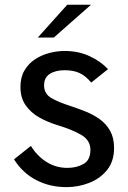

<svg xmlns="http://www.w3.org/2000/svg" viewBox="-20 -776 538 808"><path d="M260 11.5Q190 11.5 132.5 -18.2Q75 -48 39 -105.5L110 -162Q136 -119.5 175.8 -94.5Q215.5 -69.5 263.5 -69.5Q302.5 -69.5 331.5 -86Q360.5 -102.5 360.5 -145.5Q360.5 -186.5 320.8 -209Q281 -231.5 223 -249Q181 -261.5 145.2 -281.8Q109.5 -302 87.8 -333.2Q66 -364.5 66 -410Q66 -451 83.2 -480Q100.5 -509 128.2 -527Q156 -545 188.5 -553.2Q221 -561.5 252 -561.5Q311 -561.5 358 -539.2Q405 -517 434.5 -485L364 -428.5Q340.5 -456.5 315 -468.5Q289.5 -480.5 252 -480.5Q213.5 -480.5 189.5 -465Q165.5 -449.5 165.5 -416.5Q165.5 -381.5 195.5 -363.8Q225.5 -346 278 -329.5Q309.5 -319 341.8 -306Q374 -293 400.8 -273.5Q427.5 -254 443.8 -224.8Q460 -195.5 460 -153Q460 -97 430.5 -60.5Q401 -24 355 -6.2Q309 11.5 260 11.5ZM139 -618 263 -756H363L206.5 -618Z"/></svg>

Font: Junction Medium
Style: Regular
Weight: 500
Designer: Caroline Hadilaksono
Foundry: Caroline Hadilaksono, Tyler Finck, The League of Moveable Type
Version: Version 2.000; ttfautohint (v1.8.3)